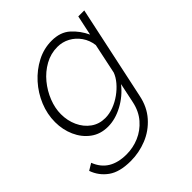

<svg xmlns="http://www.w3.org/2000/svg" viewBox="-233 -665 1023 1023"><g transform="rotate(-45 278.5 -153.0)"><path d="M165 223Q82 223 36 190Q-10 157 -29 103L9 80Q29 132 70.5 157Q112 182 174 182Q224 182 269.5 162.5Q315 143 348.5 104.5Q382 66 394 10L418 -104Q378 -53 321 -22.5Q264 8 209 8Q152 8 111 -22.5Q70 -53 48 -102.5Q26 -152 26 -209Q26 -269 49.5 -326Q73 -383 114 -428.5Q155 -474 208 -501.5Q261 -529 320 -529Q385 -529 424.5 -493.5Q464 -458 488 -407L512 -520H557L444 10Q430 80 387.5 128Q345 176 286.5 199.5Q228 223 165 223ZM231 -35Q262 -35 294 -47Q326 -59 354.5 -79.5Q383 -100 404 -125Q425 -150 434 -175L470 -346Q465 -386 443 -417.5Q421 -449 388.5 -466.5Q356 -484 318 -484Q268 -484 224 -459.5Q180 -435 147.5 -395.5Q115 -356 96.5 -309Q78 -262 78 -217Q78 -168 97 -126.5Q116 -85 150.5 -60Q185 -35 231 -35Z"/></g></svg>

Font: Raleway Thin Light
Style: Italic
Weight: 300
Italic angle: -12°
Version: Version 4.026